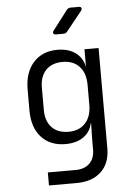

<svg xmlns="http://www.w3.org/2000/svg" viewBox="-63 -831 725 1057"><g transform="rotate(-5 300.0 -302.5)"><path d="M164 180V108H317Q367 108 395 80.5Q423 53 423 4V-45L425 -141H423Q413 -93 374 -66Q335 -39 275 -39Q191 -39 142 -92.5Q93 -146 93 -240V-357Q93 -450 142 -505Q191 -560 275 -560Q335 -560 374 -532Q413 -504 423 -455H424V-550H502V4Q502 87 452.5 133.5Q403 180 316 180ZM298 -105Q356 -105 390 -141.5Q424 -178 424 -243V-353Q424 -418 390.5 -454.5Q357 -491 298 -491Q238 -491 205 -456Q172 -421 172 -360V-236Q172 -175 205 -140Q238 -105 298 -105ZM275 -645Q265 -645 261 -651Q257 -657 264 -667L346 -774Q354 -785 367 -785H413Q424 -785 427 -778.5Q430 -772 424 -763L338 -656Q330 -645 316 -645Z"/></g></svg>

Font: Pitagon Sans Mono Light
Style: Regular
Weight: 300
Monospace: yes
Designer: Travis Tran
Foundry: Pitagon
Version: Version 1.001; ttfautohint (v1.8.4.7-5d5b);gftools[0.9.26]